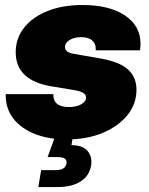

<svg xmlns="http://www.w3.org/2000/svg" viewBox="-20 -546 599 770"><path d="M248 13.2Q175.8 13.2 120.4 -8.5Q64.9 -30.3 33.9 -70.1Q2.9 -109.9 2.9 -164.1V-168.5H193.8Q192.4 -116.7 256.3 -116.7Q286.1 -116.7 305.7 -127.7Q325.2 -138.7 325.2 -155.3Q325.2 -176.3 280.8 -184.1L186.5 -199.7Q43 -223.6 43 -336.4Q43 -392.6 76.9 -435.3Q110.8 -478 171.1 -502Q231.4 -525.9 311 -525.9Q418.5 -525.9 481 -484.1Q543.5 -442.4 543.5 -370.6Q543.5 -365.2 543 -358.2Q542.5 -351.1 541.5 -344.2H363.8Q365.7 -369.1 350.3 -383.1Q335 -397 305.2 -397Q277.8 -397 259.3 -385.7Q240.7 -374.5 240.7 -357.4Q240.7 -335.9 275.9 -330.1L382.8 -311.5Q457 -298.8 492.2 -268.3Q527.3 -237.8 527.3 -185.5Q527.3 -129.4 491.2 -84.5Q455.1 -39.6 392.1 -13.2Q329.1 13.2 248 13.2ZM133.8 204.1 145 136.2H203.1Q242.2 136.2 246.6 109.9Q251 84 211.9 84H170.9L208.5 -19.5H275.9L272.5 0L266.6 36.1Q311.5 36.1 331.3 59.6Q351.1 83 345.2 118.2Q338.4 159.2 303.5 181.6Q268.6 204.1 210.9 204.1Z"/></svg>

Font: Inter Display Black
Style: Italic
Weight: 900
Italic angle: -9.39999°
Designer: Rasmus Andersson
Foundry: rsms
Version: Version 4.000;git-a52131595